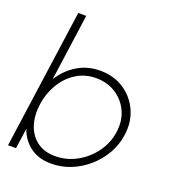

<svg xmlns="http://www.w3.org/2000/svg" viewBox="-138 -854 869 971"><g transform="rotate(20 296.0 -368.5)"><path d="M322 -514Q394.5 -514 449.2 -478.5Q504 -443 531.2 -383Q558.5 -323 548 -250Q540.5 -195.5 513.2 -148Q486 -100.5 444.8 -64.2Q403.5 -28 353 -7.5Q302.5 13 248 13Q179 13 134 -20.8Q89 -54.5 70 -109.5L54.5 0H11.5L116.5 -750H159.5L109.5 -391.5Q143.5 -446.5 198.2 -480.2Q253 -514 322 -514ZM253.5 -29.5Q314.5 -29.5 368.8 -59.2Q423 -89 459.5 -139.2Q496 -189.5 504.5 -250Q513.5 -312.5 490.2 -362.8Q467 -413 421 -442.2Q375 -471.5 316 -471.5Q255.5 -471.5 208.2 -441.5Q161 -411.5 131 -361Q101 -310.5 92.5 -250Q84 -188.5 100 -138.5Q116 -88.5 155 -59Q194 -29.5 253.5 -29.5Z"/></g></svg>

Font: Urbanist ExtraLight
Style: Italic
Weight: 250
Version: Version 1.303